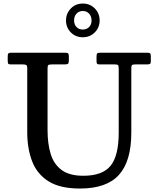

<svg xmlns="http://www.w3.org/2000/svg" viewBox="-20 -1047 894 1082"><path d="M627 -684H541Q530.5 -684 527.2 -687.5Q524 -691 524 -702V-728Q524 -742 528 -746Q532 -750 545 -750H808Q821 -750 825.5 -746.8Q830 -743.5 830 -729.5V-703.5Q830 -690 825.5 -687Q821 -684 808 -684H743.5Q728.5 -684 724.2 -680.5Q720 -677 720 -663V-300Q720 -139 650.5 -61.8Q581 15.5 430.5 15.5Q318 15.5 253.2 -25.5Q188.5 -66.5 161 -138.2Q133.5 -210 133.5 -301.5V-662.5Q133.5 -677.5 127.5 -680.8Q121.5 -684 108 -684H42Q29 -684 26.2 -688.2Q23.5 -692.5 23.5 -706V-730.5Q23.5 -743.5 28.2 -746.8Q33 -750 45 -750H345Q357.5 -750 362.8 -747Q368 -744 368 -730.5V-706.5Q368 -691.5 363.2 -687.8Q358.5 -684 344 -684H273.5Q256.5 -684 252.2 -680.2Q248 -676.5 248 -660V-313Q248 -237.5 265.5 -179.8Q283 -122 327 -89.2Q371 -56.5 449.5 -56.5Q557.5 -56.5 603.2 -112.8Q649 -169 649 -300V-661Q649 -676 645.2 -680Q641.5 -684 627 -684ZM446.5 -837Q406 -837 379 -864.5Q352 -892 352 -931.5Q352 -971 379 -999Q406 -1027 446.5 -1027Q487.5 -1027 514.5 -999.2Q541.5 -971.5 541.5 -931.5Q541.5 -892 514.2 -864.5Q487 -837 446.5 -837ZM446.5 -880.5Q468.5 -880.5 482.2 -894.8Q496 -909 496 -931.5Q496 -955 482.2 -970Q468.5 -985 446.5 -985Q424.5 -985 411 -970Q397.5 -955 397.5 -931.5Q397.5 -909 411 -894.8Q424.5 -880.5 446.5 -880.5Z"/></svg>

Font: Besley Medium
Style: Regular
Weight: 500
Designer: Owen Earl
Foundry: indestructible type*
Version: Version 2.001; ttfautohint (v1.8.3)